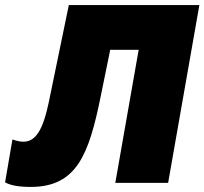

<svg xmlns="http://www.w3.org/2000/svg" viewBox="-57 -720 805 756"><path d="M64 16C245 16 293 -112 339 -338L377 -524H489L397 0H605L728 -700H214L143 -356C123 -254 101 -162 36 -162C23 -162 8 -165 -8 -171L-37 -2C-16 10 17 16 64 16Z"/></svg>

Font: Fixel Display Black
Style: Italic
Weight: 900
Italic angle: -10°
Designer: AlfaBravo + MacPaw
Foundry: Kyrylo Tkachov, Marchela Mozhyna, Serhii Makarenko, Maria Weinstein, Zakhar Kryvoshyya
Version: Version 1.210;Glyphs 3.2 (3217)